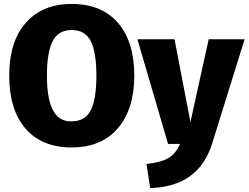

<svg xmlns="http://www.w3.org/2000/svg" viewBox="-20 -733 1266 978"><path d="M345 18Q193 18 110 -78Q27 -174 27 -348Q27 -522 112 -617.5Q197 -713 345 -713Q497 -713 580.5 -617Q664 -521 664 -348Q664 -179 581 -80.5Q498 18 345 18ZM345 -115Q414 -115 442.5 -172Q471 -229 471 -348Q471 -466 442.5 -523Q414 -580 345 -580Q277 -580 248 -523Q219 -466 219 -348Q219 -115 339 -115ZM745 225 726 102Q798 95 837 72.5Q876 50 897 0H836L680 -533H869L950 -111L1043 -533H1226L1060 0Q991 218 745 225Z"/></svg>

Font: Trujillo ExtraBold
Style: Regular
Weight: 800
Designer: Fira Sans original fonts by bBox Type GmbH, Carrois Corporate GbR, & Edenspiekermann AG / Changes by Cristiano Sobral
Foundry: Fira Sans original fonts by bBox Type GmbH, Carrois Corporate GbR, & Edenspiekermann AG / Changes by Cristiano Sobral
Version: Version 4.301;July 28, 2020;FontCreator 13.0.0.2655 64-bit